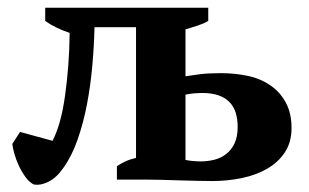

<svg xmlns="http://www.w3.org/2000/svg" viewBox="-20 -477 820 510"><path d="M533.2 -421.4Q522 -414.6 505.6 -409.2Q489.3 -403.8 472.7 -398.9V-274.4Q488.3 -276.9 510.7 -279.8Q533.2 -282.7 566.4 -282.7Q604 -282.7 638.4 -275.4Q672.9 -268.1 699.2 -249.5Q724.1 -232.4 739.3 -204.3Q754.4 -176.3 754.4 -137.2Q754.4 -99.1 736.6 -72.3Q718.8 -45.4 689.2 -28.6Q659.7 -11.7 621.8 -3.9Q584 3.9 543.9 3.9Q531.2 3.9 508.5 3.4Q485.8 2.9 460.2 2.2Q434.6 1.5 409.2 0.7Q383.8 0 365.7 0H290.5V-35.6Q301.8 -43 313.2 -48.3Q324.7 -53.7 341.3 -57.6V-404.8H231Q230 -356.4 225.3 -303.7Q220.7 -251 211.2 -200.9Q201.7 -150.9 186.3 -106.7Q170.9 -62.5 148.4 -31.2Q130.4 -4.9 108.4 5.9Q86.4 16.6 68.8 12.7Q57.1 6.3 47.1 -7.6Q37.1 -21.5 29.8 -37.4Q22.5 -53.2 18.1 -68.8Q13.7 -84.5 12.7 -94.7L33.2 -126.5L119.6 -103Q130.9 -125 139.2 -154.8Q147.5 -184.6 152.8 -223.1Q158.2 -261.7 161.4 -303.2Q164.6 -344.7 165 -389.6Q147 -395.5 129.9 -403.8Q112.8 -412.1 100.1 -421.4V-456.5H533.2ZM472.7 -52.2Q481.4 -50.3 492.2 -49.3Q502.9 -48.3 513.2 -48.3Q531.7 -48.3 549.3 -52.7Q566.9 -57.1 580.8 -67.9Q594.7 -78.6 603 -96.2Q611.3 -113.8 611.3 -140.1Q611.3 -160.6 606.2 -177.2Q601.1 -193.8 589.8 -205.6Q578.6 -217.3 560.8 -223.6Q543 -230 517.6 -230Q507.8 -230 495.6 -229Q483.4 -228 472.7 -225.6Z"/></svg>

Font: PT Astra Serif
Style: Bold
Weight: 700
Designer: A.Korolkova, I. Chaeva
Foundry: ParaType Ltd
Version: Version 1.002